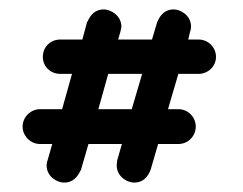

<svg xmlns="http://www.w3.org/2000/svg" viewBox="-20 -374 517 408"><path d="M189 -142 210 -217H282L260 -142ZM265 14C291 14 298 -9 300 -13L316 -68H359C380 -68 396 -85 396 -105C396 -125 380 -142 359 -142H337L359 -217H402C422 -217 439 -233 439 -253C439 -274 422 -290 402 -290H380L384 -307C385 -308 386 -316 386 -317C386 -342 363 -354 349 -354C323 -354 316 -330 314 -327L303 -290H231L236 -307C236 -308 238 -316 238 -317C238 -342 214 -354 201 -354C174 -354 168 -330 165 -327L155 -290H108C87 -290 71 -274 71 -253C71 -233 87 -217 108 -217H133L112 -142H65C45 -142 28 -125 28 -105C28 -85 45 -68 65 -68H91L81 -33C80 -32 79 -24 79 -23C79 2 102 14 116 14C142 14 149 -9 152 -13L168 -68H239L229 -33C229 -32 228 -24 228 -23C228 2 251 14 265 14Z"/></svg>

Font: LS
Style: Regular
Weight: 400
Designer: BSozoo
Foundry: BSozoo
Version: Version 001.000